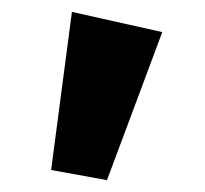

<svg xmlns="http://www.w3.org/2000/svg" viewBox="-20 -761 345 323"><path d="M101 -741 253 -707 160 -458 66 -475Z"/></svg>

Font: BioRhyme ExtraBold ExtraBold
Style: Regular
Weight: 800
Version: Version 1.600;gftools[0.9.33]